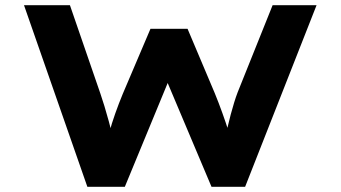

<svg xmlns="http://www.w3.org/2000/svg" viewBox="-20 -720 1313 740"><path d="M316.7 0 72.5 -700H249.5L367 -359Q373.9 -338.8 382.5 -310.9Q391 -283 399.3 -252.6Q407.6 -222.3 414.3 -194.7Q421 -167.2 423.6 -147.8L387.1 -148.2Q391.9 -174.7 401.2 -209.4Q410.6 -244.2 424.3 -282.9Q438 -321.6 453.3 -358.5L559.9 -608.9H702.9L807.9 -360.5Q823.1 -323.3 836.9 -284.8Q850.7 -246.4 861.5 -212.2Q872.3 -178.1 874.8 -152.1L841.1 -149.1Q843.3 -164.9 847.6 -186Q852 -207.1 857.4 -231Q862.8 -255 869.3 -278.9Q875.7 -302.9 882.6 -325.2Q889.5 -347.5 896 -364.3L1030.7 -700H1200.1L924.7 0H795.2L611.1 -436L640.4 -434.3L461.1 0Z"/></svg>

Font: Lexend Zetta
Style: Regular
Weight: 400
Designer: Bonnie Shaver-Troup, Thomas Jockin
Foundry: Lexend
Version: Version 1.007